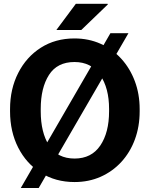

<svg xmlns="http://www.w3.org/2000/svg" viewBox="-20 -917 760 978"><path d="M359.9 10.3Q262.7 10.3 188.5 -36.6Q114.3 -83.5 72.8 -165Q31.2 -246.6 31.2 -350.1V-361.3Q31.2 -463.9 72.8 -545.4Q114.3 -627 188.2 -674.1Q262.2 -721.2 359.4 -721.2Q431.6 -721.2 492.2 -694.1Q552.7 -667 597.4 -618.2Q642.1 -569.3 666.7 -503.7Q691.4 -438 691.4 -361.3V-350.1Q691.4 -272.5 667 -206.5Q642.6 -140.6 597.9 -92Q553.2 -43.5 492.7 -16.6Q432.1 10.3 359.9 10.3ZM359.9 -109.4Q445.8 -109.4 490.7 -175.5Q535.6 -241.7 535.6 -350.1V-362.3Q535.6 -468.3 490.2 -534.7Q444.8 -601.1 359.4 -601.1Q271.5 -601.1 229.5 -535.4Q187.5 -469.7 187.5 -362.3V-350.1Q187.5 -241.7 230.2 -175.5Q272.9 -109.4 359.9 -109.4ZM85.9 40.5 542.5 -748H634.3L177.2 40.5ZM267.1 -764.2 366.2 -897.5H528.3L529.3 -894.5L394 -764.2Z"/></svg>

Font: Roboto Slab ExtraBold
Style: Regular
Weight: 800
Designer: Google
Version: Version 2.001; ttfautohint (v1.8.3)